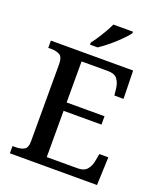

<svg xmlns="http://www.w3.org/2000/svg" viewBox="-166 -1037 965 1143"><g transform="rotate(20 316.5 -465.5)"><path d="M35 0V-46H57Q86 -46 107.5 -57Q129 -68 129 -110V-599Q129 -644 108 -656Q87 -668 57 -668H35V-714H556L560 -536H502L497 -580Q493 -615 475.5 -637.5Q458 -660 417 -660H249V-400H489V-347H249V-54H445Q486 -54 505 -77.5Q524 -101 529 -134L537 -178H594L587 0ZM262 -784Q277 -803 294 -829Q311 -855 326.5 -882Q342 -909 352 -931H476V-921Q467 -908 448 -888Q429 -868 405 -846Q381 -824 356 -804.5Q331 -785 310 -771H262Z"/></g></svg>

Font: Noto Nastaliq Urdu Medium
Style: Regular
Weight: 500
Designer: Monotype Design Team (Patrick Giasson: type design, Kamal Mansour: OpenType code, Glenda Bellarosa). Updated by Simon Co
Foundry: Monotype Imaging Inc., Simon Cozens
Version: Version 3.007